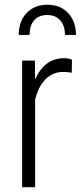

<svg xmlns="http://www.w3.org/2000/svg" viewBox="-20 -781 342 801"><path d="M279.3 -477.5Q259.8 -481 245.1 -481Q200.2 -481 169.7 -450.2Q139.2 -419.4 126.5 -364.7V0H72.3V-528.3H125.5L126.5 -449.2Q165 -538.1 247.6 -538.1Q269 -538.1 280.3 -531.7ZM251 -635.3Q251 -673.3 231.7 -695.8Q212.4 -718.3 177.7 -718.3Q142.6 -718.3 123 -696.8Q103.5 -675.3 103.5 -635.3H58.1Q58.1 -691.4 90.6 -726.3Q123 -761.2 177.7 -761.2Q231.9 -761.2 264.4 -726.3Q296.9 -691.4 296.9 -635.3Z"/></svg>

Font: Roboto Condensed Light
Style: Regular
Weight: 300
Designer: Google
Version: Version 2.134; 2016